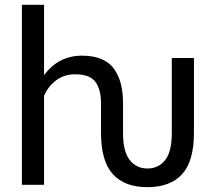

<svg xmlns="http://www.w3.org/2000/svg" viewBox="-20 -770 899 800"><path d="M163.6 0H71.3V-750H163.6V-456.5Q223.1 -538.1 322.3 -538.1Q370.6 -538.1 404.8 -522.9Q439 -507.8 457.8 -479.2Q476.6 -450.7 484.6 -416.3Q492.7 -381.8 492.7 -337.4V-215.8Q492.7 -137.7 520.8 -102.8Q548.8 -67.9 594.2 -67.9Q640.1 -67.9 668 -102.8Q695.8 -137.7 695.8 -215.8V-528.3H788.1V-216.8Q788.1 -98.6 739 -44.4Q689.9 9.8 594.2 9.8Q499 9.8 450 -44.4Q400.9 -98.6 400.9 -216.8V-337.4Q400.9 -398.4 377.2 -429.4Q353.5 -460.4 293 -460.4Q248 -460.4 214.6 -435.8Q181.2 -411.1 163.6 -371.1Z"/></svg>

Font: Bert Sans Medium
Style: Regular
Weight: 500
Designer: Christian Robertson, Adam Twardoch, & Cristiano Sobral
Foundry: Google
Version: Version 12.135;January 10, 2020;FontCreator 12.0.0.2547 64-b